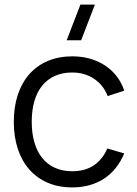

<svg xmlns="http://www.w3.org/2000/svg" viewBox="-20 -800 594 835"><path d="M333 -625H270L329.7 -780H392.7ZM294 15Q334.3 15 368.9 5.4Q403.5 -4.2 432.1 -22.8Q460.7 -41.3 482.9 -69Q505.2 -96.7 520.3 -132.7L446.7 -154.3Q426.3 -106.7 388.2 -81Q350 -55.3 294 -55.3Q251.8 -55.3 219.1 -70.2Q186.3 -85 163.9 -112.6Q141.5 -140.2 129.8 -180.1Q118 -220 118 -270Q118 -320 129.4 -359.6Q140.8 -399.2 163.2 -427.1Q185.7 -455 218.5 -469.8Q251.3 -484.7 294 -484.7Q347.5 -484.7 388.4 -457.8Q429.3 -430.8 448.3 -382.3L520.3 -405.7Q509 -440.2 487.8 -467.8Q466.5 -495.5 437.2 -514.9Q407.8 -534.3 371.7 -544.7Q335.5 -555 294.7 -555Q235.3 -555 188.1 -535Q140.8 -515 107.9 -477.8Q75 -440.7 57.5 -387.9Q40 -335.2 40 -270Q40 -205.5 57.4 -152.8Q74.8 -100 107.7 -62.8Q140.5 -25.5 187.6 -5.2Q234.7 15 294 15Z"/></svg>

Font: Vela Sans GX ExtLt
Style: Regular
Weight: 200
Designer: Principal design: Mikhail Sharanda - project Manrope.
Design modification: Ravid Balaliev
Foundry: Mikhail Sharanda
Version: Version 1.001